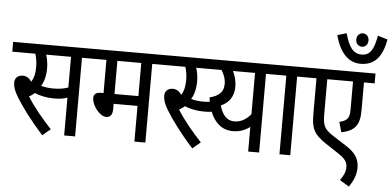

<svg xmlns="http://www.w3.org/2000/svg" viewBox="-64 -1028 2738 1345"><g transform="rotate(5 1305.5 -356.0)"><path d="M490 -553H574V-622H0V-553H162C170 -529 176 -495 176 -459C176 -414 167 -381 151 -355C134 -379 114 -392 89 -392C49 -392 32 -366 32 -339C32 -312 40 -283 67 -239C105 -177 170 -87 260 12L316 -35C254 -101 188 -180 144 -251C158 -258 171 -267 183 -278C217 -263 268 -252 316 -252C354 -252 383 -255 413 -266V0H490ZM306 -321C277 -321 248 -325 222 -332C240 -360 253 -403 253 -457C253 -493 247 -529 238 -553H413V-337C378 -325 347 -321 306 -321Z M984 -553H1068V-622H561V-553H662V-320H644C606 -320 593 -302 593 -279C593 -228 648 -155 695 -155C720 -155 739 -170 739 -212V-251H907V0H984ZM907 -553V-320H739V-553Z M1361 -321C1332 -321 1303 -325 1277 -332C1295 -360 1308 -403 1308 -457C1308 -493 1302 -529 1293 -553H1403V-622H1055V-553H1217C1225 -529 1231 -495 1231 -459C1231 -414 1222 -381 1206 -355C1189 -379 1169 -392 1144 -392C1104 -392 1087 -366 1087 -339C1087 -312 1095 -283 1122 -239C1160 -177 1225 -87 1315 12L1371 -35C1309 -101 1243 -180 1199 -251C1213 -258 1226 -267 1238 -278C1272 -263 1323 -252 1371 -252C1403 -252 1430 -254 1457 -261L1450 -331C1421 -324 1394 -321 1361 -321Z M1868 -622H1374V-553H1471C1487 -529 1502 -495 1502 -458C1502 -399 1469 -371 1404 -354C1423 -217 1485 -133 1587 -133C1639 -133 1677 -151 1707 -173V0H1784V-553H1868ZM1488 -305C1546 -330 1578 -376 1578 -446C1578 -481 1568 -520 1552 -553H1707V-262C1678 -228 1641 -202 1592 -202C1541 -202 1507 -237 1488 -305Z M2003 -553H2087V-622H1855V-553H1927V0H2003Z M2548 -553V-622H2075V-553H2139V-306C2139 -247 2144 -217 2158 -188C2174 -156 2205 -129 2244 -103L2332 -45C2390 -8 2402 17 2402 51C2402 86 2385 115 2365 143L2431 183C2457 144 2480 103 2480 47C2480 -14 2455 -55 2388 -99L2294 -159C2223 -205 2215 -228 2215 -319V-553H2396V-358C2396 -318 2391 -302 2378 -288C2367 -276 2349 -268 2325 -263L2345 -192C2392 -200 2425 -217 2445 -243C2465 -270 2473 -301 2473 -362V-553Z M2393 -848C2393 -820 2412 -801 2436 -801C2461 -801 2479 -820 2479 -848C2479 -876 2461 -895 2436 -895C2412 -895 2393 -876 2393 -848ZM2611 -867 2542 -888C2525 -798 2503 -746 2440 -746C2379 -746 2348 -792 2322 -886L2258 -867C2292 -738 2357 -681 2437 -681C2527 -681 2587 -733 2611 -867Z"/></g></svg>

Font: Noto Sans Condensed
Style: Italic
Weight: 400
Width: 3
Italic angle: -12°
Designer: Monotype Design Team
Foundry: Monotype Imaging Inc.
Version: Version 2.013